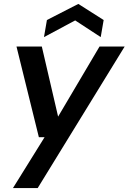

<svg xmlns="http://www.w3.org/2000/svg" viewBox="-20 -738 655 978"><path d="M46 220 207 -39H178L64 -501H193L276 -144L487 -501H615L172 220ZM204 -549 219 -636 379 -718 508 -636 493 -549 363 -634Z"/></svg>

Font: DM Sans 18pt SemiBold
Style: Italic
Weight: 600
Italic angle: -10°
Designer: Colophon Foundry, Jonny Pinhorn
Foundry: Colophon Foundry
Version: Version 4.004;gftools[0.9.30]